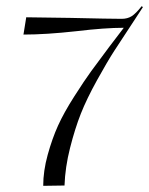

<svg xmlns="http://www.w3.org/2000/svg" viewBox="-20 -601 483 622"><path d="M443 -578Q427 -553 409 -526Q372 -470 350 -436Q328 -402 294.5 -341.5Q261 -281 242 -233Q223 -185 207 -122Q191 -59 189 0L120 1Q120 -47 134.5 -99.5Q149 -152 168 -194Q187 -236 220.5 -288.5Q254 -341 275.5 -370.5Q297 -400 333 -448Q363 -487 381 -511Q320 -511 228 -500Q129 -489 56 -489L65 -545Q94 -545 209 -543Q337 -540 374 -540Q393 -540 406.5 -548.5Q420 -557 439 -581Z"/></svg>

Font: Kleymissky
Style: Regular
Weight: 500
Italic angle: -8°
Designer: gluk
Foundry: gluk
Version: Version 0.283